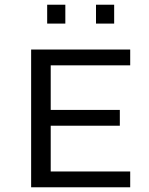

<svg xmlns="http://www.w3.org/2000/svg" viewBox="-20 -794 633 814"><path d="M180 -694H257V-774H180ZM387 -694H464V-774H387ZM112 0H532V-67H195V-261H488V-328H195V-517H532V-584H112Z"/></svg>

Font: Saira UNSAM SC
Style: Regular
Weight: 400
Designer: Hector Gatti with collaboration of the Omnibus-Type team
Foundry: Omnibus-Type
Version: Version 1.072;PS 001.072;hotconv 1.0.88;makeotf.lib2.5.64775